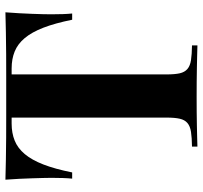

<svg xmlns="http://www.w3.org/2000/svg" viewBox="-40 -708 748 708"><g transform="rotate(-90 334.0 -354.0)"><path d="M642.6 -708Q640.6 -682.6 639.2 -657.5Q637.7 -632.3 637 -610.1Q636.2 -587.9 635.7 -569.1Q635.3 -550.3 635.3 -538.1Q635.3 -515.6 636 -495.8Q636.7 -476.1 638.2 -461.9H615.2Q602.5 -524.9 585.9 -567.9Q569.3 -610.8 547.6 -636.7Q525.9 -662.6 498.3 -673.8Q470.7 -685.1 435.5 -685.1H413.6V-114.3Q413.6 -83.5 417.7 -65.2Q421.9 -46.9 433.6 -36.9Q445.3 -26.9 466.3 -23.7Q487.3 -20.5 520.5 -20V0Q504.4 -0.5 483.2 -1Q461.9 -1.5 437 -2Q412.1 -2.4 385 -2.7Q357.9 -2.9 330.1 -2.9Q302.2 -2.9 275.9 -2.7Q249.5 -2.4 225.8 -2Q202.1 -1.5 182.1 -1Q162.1 -0.5 147.5 0V-20Q180.7 -20.5 201.7 -23.7Q222.7 -26.9 234.4 -36.9Q246.1 -46.9 250.2 -65.2Q254.4 -83.5 254.4 -114.3V-685.1H232.4Q197.3 -685.1 169.4 -673.8Q141.6 -662.6 119.9 -636.7Q98.1 -610.8 81.5 -568.1Q64.9 -525.4 52.2 -461.9H29.3Q30.8 -476.1 31.5 -495.8Q32.2 -515.6 32.2 -538.1Q32.2 -550.3 31.7 -569.1Q31.2 -587.9 30.5 -610.1Q29.8 -632.3 28.6 -657.5Q27.3 -682.6 25.4 -708Q59.1 -707 99.1 -706.3Q139.2 -705.6 180.2 -705.3Q221.2 -705.1 261 -705.1Q300.8 -705.1 334.5 -705.1Q368.2 -705.1 407.7 -705.1Q447.3 -705.1 488.3 -705.3Q529.3 -705.6 569.1 -706.3Q608.9 -707 642.6 -708Z"/></g></svg>

Font: SVN-Playfair Display
Style: Bold
Weight: 700
Designer: Claus Eggers Sørensen
Foundry: Claus Eggers Sørensen
Version: Version 1.004;PS 001.004;hotconv 1.0.70;makeotf.lib2.5.58329